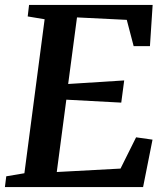

<svg xmlns="http://www.w3.org/2000/svg" viewBox="-24 -763 680 783"><path d="M-4 0 1.5 -44 75.5 -56.5 158 -684.5 89 -696 94.5 -743H598.5L587.5 -575H521L493 -682L290 -692L254 -420.5L482.5 -435L470.5 -344.5L246.5 -356.5L207.5 -61.5L467.5 -75.5L531 -203L598 -193.5L559.5 0Z"/></svg>

Font: Merriweather 20pt SemiBold
Style: Italic
Weight: 600
Italic angle: -7.8°
Version: Version 2.101